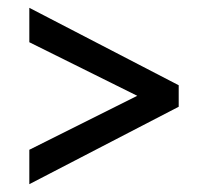

<svg xmlns="http://www.w3.org/2000/svg" viewBox="-20 -568 532 491"><path d="M55 -185 331 -323 55 -460V-548L437 -350V-295L55 -97Z"/></svg>

Font: Noto Sans Bengali Condensed Medium
Style: Regular
Weight: 500
Width: 3
Designer: Jelle Bosma - Monotype Design Team
Foundry: Monotype Imaging Inc.
Version: Version 2.003